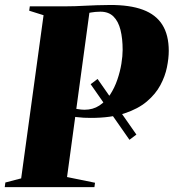

<svg xmlns="http://www.w3.org/2000/svg" viewBox="-42 -769 714 789"><path d="M518.5 -216 490 -194.5 330.5 -423 359 -444.5ZM-22.5 0 -20 -19 45 -36 137 -706.5 78 -725 80.5 -743H228.5Q264.5 -743 308.8 -745.5Q353 -748 409 -748.5Q491.5 -749 545.2 -729Q599 -709 625.2 -667Q651.5 -625 651.5 -560Q651.5 -529.5 644 -492.5Q636.5 -455.5 617 -419Q597.5 -382.5 561.5 -352Q525.5 -321.5 469.2 -303Q413 -284.5 331.5 -284.5Q317.5 -284.5 302.2 -285.2Q287 -286 272.8 -287.8Q258.5 -289.5 247 -292L251 -326.5Q264 -323 273.8 -321.2Q283.5 -319.5 291.2 -318.8Q299 -318 305 -318Q340 -318 366.2 -335.2Q392.5 -352.5 410.8 -380.5Q429 -408.5 440.2 -441.5Q451.5 -474.5 456.8 -506.8Q462 -539 462 -564Q462 -610.5 453.2 -645.8Q444.5 -681 424.5 -701Q404.5 -721 370.5 -721Q358.5 -721 349.5 -720Q340.5 -719 333 -717.8Q325.5 -716.5 317.5 -715L326.5 -725L233.5 -41.5L348.5 -18L346 0Z"/></svg>

Font: Merriweather 144pt Black
Style: Italic
Weight: 900
Italic angle: -7.8°
Version: Version 2.101